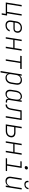

<svg xmlns="http://www.w3.org/2000/svg" viewBox="2798 -3622 1005 6640"><g transform="rotate(90 3300.0 -302.5)"><path d="M439 140 461 0H66L153 -550H203L123 -45H391L471 -550H521L441 -45H518L489 140Z M855 10Q763 10 720 -46Q677 -102 691 -190L718 -360Q733 -455 792.5 -507.5Q852 -560 946 -560Q1006 -560 1045.5 -536Q1085 -512 1102.5 -472Q1120 -432 1112 -384Q1103 -326 1066 -295.5Q1029 -265 967 -265H753L741 -190Q729 -117 760 -75.5Q791 -34 862 -34Q918 -34 960 -61Q1002 -88 1018 -135H1068Q1045 -66 989 -28Q933 10 855 10ZM760 -308H975Q1050 -308 1062 -384Q1071 -438 1039.5 -477Q1008 -516 939 -516Q869 -516 824 -474.5Q779 -433 768 -360Z M1266 0 1353 -550H1403L1364 -304H1643L1682 -550H1733L1646 0H1595L1636 -259H1357L1316 0Z M2031 0 2110 -500H1910L1918 -550H2368L2360 -500H2160L2081 0Z M2437 180 2553 -550H2603L2590 -471Q2637 -560 2758 -560Q2812 -560 2849 -535Q2886 -510 2902 -465Q2918 -420 2908 -361L2881 -190Q2866 -95 2810 -42.5Q2754 10 2667 10Q2612 10 2575.5 -15.5Q2539 -41 2529 -84L2516 0L2487 180ZM2664 -33Q2731 -33 2775 -74.5Q2819 -116 2831 -190L2858 -361Q2869 -435 2838.5 -476Q2808 -517 2741 -517Q2674 -517 2629 -476Q2584 -435 2573 -361L2546 -190Q2534 -116 2565.5 -74.5Q2597 -33 2664 -33Z M3225 10Q3149 10 3111 -45.5Q3073 -101 3087 -189L3114 -360Q3124 -420 3152.5 -465Q3181 -510 3223.5 -535Q3266 -560 3316 -560Q3367 -560 3400 -534.5Q3433 -509 3442 -466L3455 -550H3505L3435 -105Q3431 -78 3445 -61.5Q3459 -45 3485 -45H3530L3523 0H3478Q3434 0 3411.5 -29.5Q3389 -59 3396 -105Q3377 -53 3331 -21.5Q3285 10 3225 10ZM3242 -33Q3303 -33 3345 -75Q3387 -117 3398 -189L3425 -360Q3436 -432 3408 -474.5Q3380 -517 3319 -517Q3259 -517 3217 -474.5Q3175 -432 3164 -360L3137 -189Q3126 -117 3154.5 -75Q3183 -33 3242 -33Z M3590 5 3598 -45H3623Q3661 -45 3690.5 -79.5Q3720 -114 3730 -169L3798 -550H4133L4046 0H3996L4076 -505H3841L3779 -169Q3765 -90 3721 -42.5Q3677 5 3615 5Z M4281 0 4368 -550H4418L4384 -336H4562Q4651 -336 4695.5 -290.5Q4740 -245 4728 -168Q4715 -88 4658 -44Q4601 0 4509 0ZM4338 -45H4516Q4581 -45 4625 -78Q4669 -111 4678 -168Q4687 -225 4653.5 -258Q4620 -291 4555 -291H4377Z M4866 0 4953 -550H5003L4964 -304H5243L5282 -550H5333L5246 0H5195L5236 -259H4957L4916 0Z M5451 0 5458 -45H5659L5732 -505H5556L5563 -550H5789L5709 -45H5898L5891 0ZM5774 -655Q5748 -655 5734.5 -670Q5721 -685 5725 -710Q5729 -735 5747.5 -750Q5766 -765 5792 -765Q5818 -765 5831.5 -750Q5845 -735 5841 -710Q5837 -685 5818.5 -670Q5800 -655 5774 -655Z M6242 10Q6161 10 6120.5 -42.5Q6080 -95 6094 -183L6152 -550H6202L6145 -190Q6133 -116 6164 -74.5Q6195 -33 6259 -33Q6325 -33 6370.5 -75Q6416 -117 6427 -190L6484 -550H6534L6447 0H6397L6412 -94Q6390 -46 6345.5 -18Q6301 10 6242 10ZM6359 -643Q6292 -643 6259 -681.5Q6226 -720 6236 -785H6281Q6274 -738 6296 -710.5Q6318 -683 6364 -683Q6411 -683 6442.5 -710.5Q6474 -738 6481 -785H6526Q6516 -720 6471 -681.5Q6426 -643 6359 -643Z"/></g></svg>

Font: JetBrains Mono NL Thin
Style: Italic
Weight: 100
Italic angle: -9°
Monospace: yes
Designer: Philipp Nurullin, Konstantin Bulenkov
Foundry: JetBrains
Version: Version 2.305; ttfautohint (v1.8.4.7-5d5b)